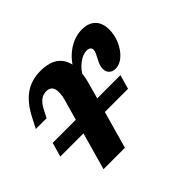

<svg xmlns="http://www.w3.org/2000/svg" viewBox="-111 -574 720 720"><g transform="rotate(-45 249.0 -214.0)"><path d="M129.4 -358.6Q112.4 -358.6 99.4 -348.6Q86.3 -338.6 75.5 -318.1L59.2 -286H2L22.7 -326.3Q50 -379.3 85.2 -403.7Q120.3 -428 167.7 -428Q236.1 -428 260 -385.8Q283.9 -343.6 264.1 -269.7L246.9 -208.2H133.4L155.7 -286.7Q165 -320.9 158.7 -339.8Q152.4 -358.6 129.4 -358.6ZM133.4 -208.2H246.9L188.4 0H74.9ZM338.7 -268Q338.7 -278.6 342.7 -288.7Q346.8 -298.9 353.7 -311.9Q358.2 -320 361.8 -328.3Q365.4 -336.6 365.4 -343.1Q365.4 -350.9 359.7 -355.2Q354.1 -359.5 344.3 -359.5Q323.7 -359.5 300.5 -341.6Q277.3 -323.6 265.7 -298L252.1 -329.1Q275.1 -376.2 311.4 -402.1Q347.7 -428 388.4 -428Q422.6 -428 441.6 -409Q460.6 -390 460.6 -355Q460.6 -325 448 -296.9Q435.3 -268.8 415.4 -251.5Q395.4 -234.1 373.8 -234.1Q357.5 -234.1 348.1 -243.3Q338.7 -252.4 338.7 -268ZM9.9 -204.5H369.1L353 -148.1H-6.3Z"/></g></svg>

Font: Playfair Micro SmCond SmLight
Style: Italic
Weight: 360
Width: 4
Italic angle: -15.6°
Designer: Claus Eggers Sørensen
Foundry: Claus Eggers Sørensen
Version: Version 2.203;Glyphs 3.3 (3326)